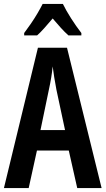

<svg xmlns="http://www.w3.org/2000/svg" viewBox="-20 -957 537 977"><path d="M373 0 330 -191H168L126 0H0L173 -714H321L497 0ZM267 -501Q261 -533 256 -563.5Q251 -594 248 -619Q243 -566 229 -502L186 -295H311ZM300 -937Q316 -904 341.5 -864Q367 -824 394 -789V-777H328Q309 -794 289.5 -815.5Q270 -837 248 -863Q226 -837 205.5 -814Q185 -791 169 -777H103V-789Q119 -810 137.5 -837Q156 -864 171.5 -890.5Q187 -917 197 -937Z"/></svg>

Font: Noto Sans ExtraCondensed SemiBold
Style: Regular
Weight: 600
Width: 2
Designer: Monotype Design Team
Foundry: Monotype Imaging Inc.
Version: Version 2.013; ttfautohint (v1.8.4.7-5d5b)